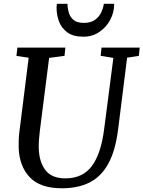

<svg xmlns="http://www.w3.org/2000/svg" viewBox="-20 -998 768 1028"><path d="M660.5 -689 612.5 -306Q598 -191 559.8 -121.5Q521.5 -52 459.5 -21Q397.5 10 311.5 10Q194 10 138.2 -50.2Q82.5 -110.5 80 -208.5Q79.5 -227 80.2 -247.8Q81 -268.5 83.5 -290L133.5 -689L68 -698.5L73 -743H330L325.5 -699L243 -688L193.5 -299Q190 -271.5 188.5 -248Q187 -224.5 187.5 -204.5Q189.5 -131.5 223.2 -87.2Q257 -43 330 -43Q422 -43 471.2 -108.2Q520.5 -173.5 537.5 -306L587 -688L519 -699L523.5 -743H728L723.5 -699ZM426.5 -801.5Q371.5 -801.5 340.2 -824.8Q309 -848 296 -883Q283 -918 283 -953.5Q283 -959.5 283.2 -965.8Q283.5 -972 284.5 -977.5H341Q341.5 -955.5 348 -931.8Q354.5 -908 373 -891.8Q391.5 -875.5 428.5 -875.5Q466.5 -875.5 489 -892Q511.5 -908.5 522.2 -932.2Q533 -956 536 -977.5H591.5Q591.5 -931.5 570 -891.5Q548.5 -851.5 511.2 -826.5Q474 -801.5 426.5 -801.5Z"/></svg>

Font: Merriweather
Style: Italic
Weight: 400
Italic angle: -7.8°
Designer: Eben Sorkin
Foundry: Eben Sorkin
Version: Version 2.100